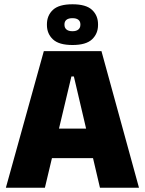

<svg xmlns="http://www.w3.org/2000/svg" viewBox="-20 -878 678 898"><path d="M190 0H7.5L185 -639H454.5L630 0H447.5L325.5 -520.5H314ZM461.5 -138.5H175V-276.5H461.5ZM199.5 -761V-764.5Q199.5 -805.5 227.5 -831.8Q255.5 -858 319 -858Q382.5 -858 410.5 -831.8Q438.5 -805.5 438.5 -764.5V-761Q438.5 -720.5 410.5 -694Q382.5 -667.5 319 -667.5Q255.5 -667.5 227.5 -694Q199.5 -720.5 199.5 -761ZM281.5 -764V-762Q281.5 -748 291 -740Q300.5 -732 319 -732Q337 -732 346.5 -740Q356 -748 356 -762V-764Q356 -778 346.5 -785.5Q337 -793 319 -793Q300.5 -793 291 -785.5Q281.5 -778 281.5 -764Z"/></svg>

Font: Anek Malayalam ExtraBold
Style: Regular
Weight: 800
Version: Version 1.003